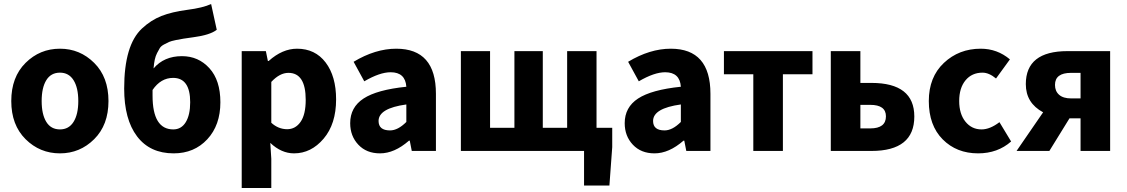

<svg xmlns="http://www.w3.org/2000/svg" viewBox="-20 -750 5600 954"><path d="M278 12Q178 12 107 -58.5Q36 -129 36 -248Q36 -367 107 -437.5Q178 -508 278 -508Q377 -508 448 -437.5Q519 -367 519 -248Q519 -129 448 -58.5Q377 12 278 12ZM278 -107Q322 -107 345.5 -144.5Q369 -182 369 -248Q369 -314 345.5 -351.5Q322 -389 278 -389Q233 -389 210 -351.5Q187 -314 187 -248Q187 -182 210 -144.5Q233 -107 278 -107Z M843 12Q725 12 661 -72.5Q597 -157 597 -310Q597 -418 619 -492.5Q641 -567 685.5 -608.5Q730 -650 782 -670.5Q834 -691 910 -701Q988 -711 1029 -730L1057 -602Q1024 -576 941 -565Q907 -560 892.5 -558Q878 -556 854 -551Q830 -546 820 -541.5Q810 -537 795 -529Q780 -521 774 -511Q768 -501 760.5 -486.5Q753 -472 749 -453.5Q745 -435 743 -410Q795 -471 884 -471Q966 -471 1020.5 -411Q1075 -351 1075 -242Q1075 -128 1010 -58Q945 12 843 12ZM841 -107Q881 -107 903 -143Q925 -179 925 -242Q925 -363 840 -363Q779 -363 738 -303V-275Q738 -107 841 -107Z M1181 184V-496H1301L1311 -447H1315Q1383 -508 1456 -508Q1546 -508 1598 -439.5Q1650 -371 1650 -256Q1650 -134 1588 -61Q1526 12 1441 12Q1378 12 1323 -40L1328 39V184ZM1407 -108Q1448 -108 1473.5 -144.5Q1499 -181 1499 -254Q1499 -388 1413 -388Q1370 -388 1328 -343V-140Q1363 -108 1407 -108Z M1868 12Q1801 12 1760.5 -31Q1720 -74 1720 -138Q1720 -217 1786.5 -260.5Q1853 -304 1999 -319Q1994 -391 1921 -391Q1867 -391 1790 -346L1737 -443Q1845 -508 1949 -508Q2146 -508 2146 -284V0H2026L2016 -51H2012Q1940 12 1868 12ZM1918 -102Q1957 -102 1999 -144V-231Q1861 -212 1861 -149Q1861 -102 1918 -102Z M2882 172V0H2270V-496H2415V-115H2536V-496H2677V-115H2798V-496H2944V-115H3022V-19L3008 172Z M3232 12Q3165 12 3124.5 -31Q3084 -74 3084 -138Q3084 -217 3150.5 -260.5Q3217 -304 3363 -319Q3358 -391 3285 -391Q3231 -391 3154 -346L3101 -443Q3209 -508 3313 -508Q3510 -508 3510 -284V0H3390L3380 -51H3376Q3304 12 3232 12ZM3282 -102Q3321 -102 3363 -144V-231Q3225 -212 3225 -149Q3225 -102 3282 -102Z M3723 0V-381H3577V-496H4017V-381H3870V0Z M4108 0V-496H4255V-338H4310Q4523 -338 4523 -171Q4523 0 4310 0ZM4255 -112H4304Q4382 -112 4382 -172Q4382 -229 4304 -229H4255Z M4840 12Q4733 12 4664 -57.5Q4595 -127 4595 -248Q4595 -367 4670 -437.5Q4745 -508 4853 -508Q4935 -508 4998 -455L4929 -360Q4894 -389 4862 -389Q4809 -389 4777.5 -351Q4746 -313 4746 -248Q4746 -184 4777 -145.5Q4808 -107 4857 -107Q4899 -107 4946 -143L5004 -47Q4937 12 4840 12Z M5349 0V-162H5294L5194 0H5031L5163 -192Q5077 -238 5077 -332Q5077 -496 5284 -496H5496V0ZM5302 -261H5349V-388H5302Q5222 -388 5222 -328Q5222 -297 5242.5 -279Q5263 -261 5302 -261Z"/></svg>

Font: Toshiba Sans
Style: Bold
Weight: 700
Designer: Paul D. Hunt
Foundry: Toshiba Corporation
Version: Version 2.020;PS 2.0;hotconv 1.0.86;makeotf.lib2.5.63406